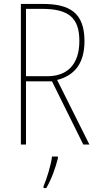

<svg xmlns="http://www.w3.org/2000/svg" viewBox="-20 -734 496 975"><path d="M197 -714H86V0H112V-321H244L403 0H434L270 -328C361 -351 409 -415 409 -525C409 -670 333 -714 197 -714ZM193 -689C327 -689 383 -645 383 -526C383 -402 317 -347 221 -347H112V-689ZM274 70V61H244C240 102 216 178 201 212V221H215C242 175 262 118 274 70Z"/></svg>

Font: Noto Sans Lao Condensed Thin
Style: Regular
Weight: 100
Width: 3
Designer: Monotype Design Team
Foundry: Monotype Imaging Inc.
Version: Version 2.003